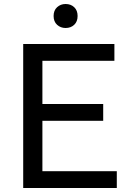

<svg xmlns="http://www.w3.org/2000/svg" viewBox="-20 -940 656 960"><path d="M96 0V-720H192V0ZM152 0V-84H564V0ZM152 -336V-420H496V-336ZM152 -636V-720H552V-636ZM308 -800Q283 -800 265.5 -816Q248 -832 248 -860Q248 -888 265.5 -904Q283 -920 308 -920Q334 -920 351 -904Q368 -888 368 -860Q368 -832 351 -816Q334 -800 308 -800Z"/></svg>

Font: Kufam
Style: Regular
Weight: 400
Designer: Wael Morcos, Artur Schmal
Foundry: Original Type
Version: Version 1.301; ttfautohint (v1.8.3)